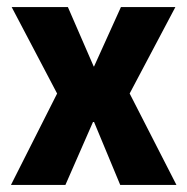

<svg xmlns="http://www.w3.org/2000/svg" viewBox="-20 -523 530 543"><path d="M11 0 161 -297 167 -210 13 -503H172L245 -335H246L322 -503H476L321 -210L327 -297L479 0H320L246 -178H243L165 0Z"/></svg>

Font: Nunito Sans 7pt Condensed ExtraBold
Style: Regular
Weight: 800
Width: 3
Designer: Vernon Adams
Foundry: Vernon Adams
Version: Version 3.101;gftools[0.9.27]